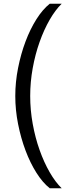

<svg xmlns="http://www.w3.org/2000/svg" viewBox="-20 -758 382 1030"><path d="M62 -243Q62 -318 77 -393.5Q92 -469 117 -535.5Q142 -602 175.5 -655Q209 -708 247 -738H311Q277 -705 246.5 -652Q216 -599 192.5 -533Q169 -467 155.5 -392.5Q142 -318 142 -243Q142 -168 155.5 -93.5Q169 -19 192.5 47Q216 113 246.5 166Q277 219 311 252H247Q209 222 175.5 169Q142 116 117 49.5Q92 -17 77 -92.5Q62 -168 62 -243Z"/></svg>

Font: Gantari
Style: Regular
Weight: 400
Designer: Anugrah Pasau
Foundry: Lafontype
Version: Version 1.000; ttfautohint (v1.8.4)